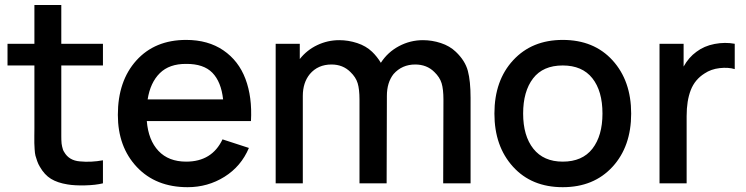

<svg xmlns="http://www.w3.org/2000/svg" viewBox="-20 -739 3008 774"><path d="M227.1 -475.1V-227.1Q227.1 -222.7 227.1 -208.5Q227.1 -194.3 227.1 -190.2Q227.1 -186 227.3 -175.3Q227.5 -164.6 228.3 -159.9Q229 -155.3 230.5 -147.9Q231.9 -140.6 233.9 -135.5Q235.8 -130.4 238.8 -126Q258.3 -91.8 302.2 -88.4Q346.7 -84 395 -92.8V0Q365.7 7.3 322.8 8.3Q279.8 9.3 252 4.4Q211.9 -2 185.5 -18.1Q159.2 -34.2 140.6 -66.9Q134.3 -77.1 129.9 -89.6Q125.5 -102.1 123 -111.3Q120.6 -120.6 119.6 -137.5Q118.7 -154.3 118.4 -162.1Q118.2 -169.9 118.4 -191.7Q118.7 -213.4 118.7 -220.7V-475.1H10.3V-562.5H118.7V-718.8H227.1V-562.5H395V-475.1Z M571.8 -251Q578.1 -173.8 618.9 -130.6Q659.7 -87.4 730.5 -87.4Q834.5 -87.4 877 -177.2L983.4 -142.6Q952.1 -68.4 885 -26.4Q817.9 15.6 736.3 15.6Q608.4 15.6 531.7 -65.7Q455.1 -147 455.1 -275.9Q455.1 -412.6 529.8 -495.4Q604.5 -578.1 730.5 -578.1Q818.8 -578.1 880.4 -536.1Q941.9 -494.1 969.5 -420.9Q997.1 -347.7 991.7 -251ZM730.5 -481.4Q662.6 -481.9 624.3 -444.1Q585.9 -406.2 575.2 -338.4H879.4Q871.6 -409.2 836.2 -445.6Q800.8 -481.9 730.5 -481.4Z M1817.4 -530.3Q1855 -494.6 1866 -453.4Q1877 -412.1 1877 -344.7V0H1766.6L1767.6 -337.4Q1767.6 -378.9 1760.3 -403.3Q1752.9 -427.7 1731 -448.7Q1700.7 -479 1653.8 -479Q1600.6 -479 1566.4 -440.4Q1539.6 -406.2 1539.6 -352.1V-344.7L1538.6 0H1429.2V-337.4Q1429.2 -378.9 1421.9 -403.3Q1414.6 -427.7 1392.6 -448.7Q1362.3 -479 1316.4 -479Q1261.7 -479 1229 -440.4Q1200.7 -405.8 1200.7 -352.1V0H1091.3V-562.5H1188.5V-501Q1216.8 -537.1 1258.8 -557.1Q1300.8 -577.1 1347.7 -577.1Q1384.3 -577.1 1419.9 -565.4Q1455.6 -553.7 1480 -530.3Q1500 -511.2 1515.6 -485.4V-486.3Q1543 -528.8 1588.4 -553Q1633.8 -577.1 1685.1 -577.1Q1721.7 -577.1 1757.3 -565.4Q1793 -553.7 1817.4 -530.3Z M2248.5 15.6Q2123 15.6 2048.1 -66.9Q1973.1 -149.4 1973.1 -281.2Q1973.1 -414.6 2048.8 -496.3Q2124.5 -578.1 2248.5 -578.1Q2374.5 -578.1 2449.5 -495.6Q2524.4 -413.1 2524.4 -281.2Q2524.4 -148.4 2449 -66.4Q2373.5 15.6 2248.5 15.6ZM2408.7 -281.2Q2408.7 -372.1 2367.9 -423.6Q2327.1 -475.1 2248.5 -475.1Q2168.9 -475.1 2128.9 -422.9Q2088.9 -370.6 2088.9 -281.2Q2088.9 -191.4 2130.1 -139.4Q2171.4 -87.4 2248.5 -87.4Q2327.6 -87.4 2368.2 -139.6Q2408.7 -191.9 2408.7 -281.2Z M2787.6 -530.3Q2818.4 -553.7 2860.6 -561.8Q2902.8 -569.8 2941.9 -562.5V-460.4Q2916 -468.3 2881.1 -464.4Q2846.2 -460.4 2820.3 -442.9Q2781.2 -418.5 2764.6 -375.7Q2748 -333 2748 -271V0H2638.7V-562.5H2735.8V-470.7Q2756.3 -507.8 2787.6 -530.3Z"/></svg>

Font: Manrope3 Semibold
Style: Regular
Weight: 600
Width: 4
Designer: Mikhail Sharanda
Foundry: Mikhail Sharanda
Version: Version 3.000;PS 003.000;hotconv 1.0.88;makeotf.lib2.5.64775